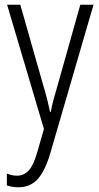

<svg xmlns="http://www.w3.org/2000/svg" viewBox="-20 -552 421 813"><path d="M10 -532H66L163 -191Q175 -151 181 -126Q187 -101 192 -78H195Q200 -105 207.5 -133Q215 -161 224 -191L320 -532H376L192 100Q170 174 138.5 207.5Q107 241 58 241Q45 241 33 239Q21 237 9 233V183Q19 187 30 189.5Q41 192 52 192Q81 192 101.5 170Q122 148 138 92L166 -6Z"/></svg>

Font: Noto Sans Lao Looped Condensed Light
Style: Regular
Weight: 300
Width: 3
Designer: Mark Frömberg, Ben Mitchell
Foundry: The Fontpad Ltd
Version: Version 1.002; ttfautohint (v1.8.4.7-5d5b)